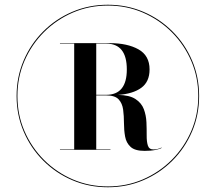

<svg xmlns="http://www.w3.org/2000/svg" viewBox="-20 -780 910 810"><path d="M50 -375Q50 -455 79.8 -524.8Q109.5 -594.5 162.5 -647.5Q215.5 -700.5 285.2 -730.2Q355 -760 435 -760Q515 -760 584.8 -730.2Q654.5 -700.5 707.5 -647.5Q760.5 -594.5 790.2 -524.8Q820 -455 820 -375Q820 -295 790.2 -225.2Q760.5 -155.5 707.5 -102.5Q654.5 -49.5 584.8 -19.8Q515 10 435 10Q355 10 285.2 -19.8Q215.5 -49.5 162.5 -102.5Q109.5 -155.5 79.8 -225.2Q50 -295 50 -375ZM53.5 -375Q53.5 -296 83.2 -227Q113 -158 165.5 -105.5Q218 -53 287 -23.2Q356 6.5 435 6.5Q514 6.5 583 -23.2Q652 -53 704.5 -105.5Q757 -158 786.8 -227Q816.5 -296 816.5 -375Q816.5 -454 786.8 -523Q757 -592 704.5 -644.5Q652 -697 583 -726.8Q514 -756.5 435 -756.5Q356 -756.5 287 -726.8Q218 -697 165.5 -644.5Q113 -592 83.2 -523Q53.5 -454 53.5 -375ZM233 -150H293V-596H233V-598H443Q517.5 -598 564.2 -571.8Q611 -545.5 611 -487Q611 -435 576 -409.5Q541 -384 477.5 -379.5Q526 -379 551.5 -362.2Q577 -345.5 586.8 -319.5Q596.5 -293.5 597.8 -264.2Q599 -235 598.8 -208.8Q598.5 -182.5 603.8 -166Q609 -149.5 627.5 -149.5Q636.5 -149.5 645.8 -151.8Q655 -154 661 -157.5L662 -156Q655 -151.5 636 -147.5Q617 -143.5 590 -143.5Q549 -143.5 530.8 -160.5Q512.5 -177.5 507.8 -204Q503 -230.5 503 -260.5Q503 -290.5 499.5 -317.2Q496 -344 480.5 -360.8Q465 -377.5 428 -377.5H386V-150H446V-148H233ZM428 -596H386V-380H428Q515 -380 515 -487Q515 -596 428 -596Z"/></svg>

Font: Bodoni* 48pt
Style: Bold
Weight: 700
Version: Version 2.3